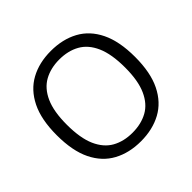

<svg xmlns="http://www.w3.org/2000/svg" viewBox="-183 -941 1141 1141"><g transform="rotate(-45 387.0 -370.5)"><path d="M386.5 9.5Q288 9.5 213.8 -30.8Q139.5 -71 98.5 -154.8Q57.5 -238.5 57.5 -370Q57.5 -501.5 99 -585.2Q140.5 -669 214.5 -709.2Q288.5 -749.5 386.5 -749.5Q485.5 -749.5 559.8 -709.2Q634 -669 675 -585Q716 -501 716 -370Q716 -239 674.5 -155Q633 -71 558.8 -30.8Q484.5 9.5 386.5 9.5ZM386.5 -62Q460 -62 514.5 -92.2Q569 -122.5 599.2 -189.8Q629.5 -257 629.5 -367.5Q629.5 -480.5 599.2 -548.8Q569 -617 514.2 -647.5Q459.5 -678 386.5 -678Q314 -678 259.2 -647.8Q204.5 -617.5 174.2 -550.2Q144 -483 144 -372.5Q144 -259.5 174.2 -191.2Q204.5 -123 259 -92.5Q313.5 -62 386.5 -62Z"/></g></svg>

Font: Encode Sans SemiExpanded SemiExpanded
Style: Regular
Weight: 400
Width: 6
Designer: Multiple Designers
Foundry: Impallari Type
Version: Version 3.000; ttfautohint (v1.8.3) -l 8 -r 50 -G 200 -x 14 